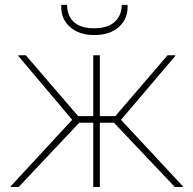

<svg xmlns="http://www.w3.org/2000/svg" viewBox="-20 -750 776 770"><path d="M380.4 -257.8V0H354V-257.8H297.9L54.7 0H23.4L22.5 -2.4L269.5 -269.5L53.2 -525.9L54.2 -528.3H83.5L293.5 -284.2H354V-528.3H380.4V-284.2H442.4L651.9 -528.3H682.1L683.1 -525.9L465.3 -269.5L713.4 -2.9L711.9 0H681.2L437 -257.8ZM225.6 -727.5 226.6 -730.5H249Q249 -688.5 275.4 -662.6Q301.8 -636.7 357.4 -636.7Q413.1 -636.7 440.9 -663.1Q468.3 -689.5 468.3 -730.5H490.7L491.7 -727.5Q493.7 -675.8 457.5 -642.6Q420.9 -609.4 358.4 -609.4Q295.9 -609.4 259.8 -642.6Q223.6 -675.8 225.6 -727.5Z"/></svg>

Font: Roboto-Thin
Style: Regular
Weight: 250
Designer: Google
Version: Version 1.100141; 2013; ttfautohint (v0.94.14-c901) -l 8 -r 